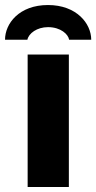

<svg xmlns="http://www.w3.org/2000/svg" viewBox="-48 -744 383 764"><path d="M143 -724C28 -724 -28 -650 -28 -586H61C66 -611 99 -636 143 -636C194 -636 224 -607 227 -586H315C315 -650 257 -724 143 -724ZM62 0H226V-527H62Z"/></svg>

Font: Archivo ExtraBold
Style: Regular
Weight: 800
Designer: Hector Gatti
Foundry: Omnibus-Type
Version: Version 2.001